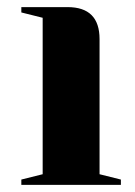

<svg xmlns="http://www.w3.org/2000/svg" viewBox="-20 -520 380 540"><path d="M170 -500Q260 -500 260 -410V-30L320 -15V0H40V-15L100 -30V-470L40 -485V-500Z"/></svg>

Font: Yeseva One
Style: Regular
Weight: 400
Designer: Jovanny Lemonad
Foundry: Jovanny Lemonad
Version: Version 2.001; ttfautohint (v0.91) -l 8 -r 50 -G 200 -x 0 -w